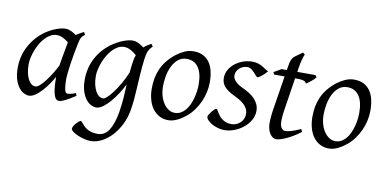

<svg xmlns="http://www.w3.org/2000/svg" viewBox="-76 -799 2545 1267"><g transform="rotate(10 1196.5 -165.0)"><path d="M294.4 -210.4Q297.9 -232.4 302 -256.1Q306.2 -279.8 310.3 -301.8Q314.5 -323.7 317.6 -342Q320.8 -360.4 322.8 -371.1Q315.4 -377 306.6 -383.1Q297.9 -389.2 287.8 -394.3Q277.8 -399.4 266.8 -402.6Q255.9 -405.8 244.1 -405.8Q221.7 -405.8 201.9 -394.8Q182.1 -383.8 165.3 -365.7Q148.4 -347.7 135 -324.5Q121.6 -301.3 112.3 -276.6Q103 -252 97.9 -228Q92.8 -204.1 92.8 -185.1Q92.8 -153.3 98.1 -127.9Q103.5 -102.5 112.8 -84.5Q122.1 -66.4 134.8 -56.6Q147.5 -46.9 162.1 -46.9Q173.8 -46.9 190.7 -61.8Q207.5 -76.7 225.8 -100.3Q244.1 -124 262.2 -153.1Q280.3 -182.1 294.4 -210.4ZM439.9 -33.2Q397.5 -5.4 371.3 7.3Q345.2 20 331.1 20Q322.3 20 314.2 13.9Q306.2 7.8 299.8 -9Q293.5 -25.9 289.8 -55.7Q286.1 -85.4 286.1 -132.8Q273.4 -110.4 255.1 -83.7Q236.8 -57.1 215.8 -33.9Q194.8 -10.7 172.6 4.6Q150.4 20 129.9 20Q113.8 20 95.5 10.7Q77.1 1.5 61.8 -18.8Q46.4 -39.1 36.1 -71Q25.9 -103 25.9 -148.9Q25.9 -187.5 34.9 -224.4Q43.9 -261.2 62 -294.9Q80.1 -328.6 106.2 -358.2Q132.3 -387.7 167 -411.1Q180.2 -419.9 196 -428.2Q211.9 -436.5 228.8 -442.9Q245.6 -449.2 262.2 -453.1Q278.8 -457 293.9 -457Q304.2 -457 314 -454.3Q323.7 -451.7 332.8 -447.3Q341.8 -442.9 350.1 -437.7Q358.4 -432.6 365.7 -427.7Q377 -436 389.6 -443.1Q402.3 -450.2 416 -457L425.8 -439.9Q417.5 -433.1 412.1 -427.7Q406.7 -422.4 402.6 -415.3Q398.4 -408.2 395.5 -397.9Q392.6 -387.7 389.2 -371.1Q381.8 -335.9 375.2 -299.1Q368.7 -262.2 364 -229.5Q359.4 -196.8 356.7 -171.9Q354 -147 354 -136.2Q354 -108.4 355.7 -89.4Q357.4 -70.3 360.4 -58.8Q363.3 -47.4 367.7 -42.2Q372.1 -37.1 377.9 -37.1Q387.7 -37.1 401.1 -39.8Q414.6 -42.5 434.1 -50.8Z M615.2 -46.9Q625.5 -46.9 643.1 -63.2Q660.6 -79.6 680.9 -106.9Q701.2 -134.3 721.9 -170.4Q742.7 -206.5 758.8 -246.1Q760.7 -264.6 762.9 -284.9Q765.1 -305.2 769 -328.1Q770.5 -338.4 773.2 -347.7Q775.9 -356.9 779.3 -365.2Q772 -371.1 763.2 -377.9Q754.4 -384.8 743.9 -391.1Q733.4 -397.5 721.2 -401.6Q709 -405.8 695.3 -405.8Q672.9 -405.8 652.8 -394.8Q632.8 -383.8 616 -365.7Q599.1 -347.7 585.7 -324.5Q572.3 -301.3 562.7 -276.6Q553.2 -252 548.1 -228Q543 -204.1 543 -185.1Q543 -153.3 548.8 -127.9Q554.7 -102.5 564.5 -84.5Q574.2 -66.4 587.4 -56.6Q600.6 -46.9 615.2 -46.9ZM879.4 -439.9Q862.8 -426.3 853.3 -406.2Q843.8 -386.2 839.4 -351.1Q832.5 -293 829.3 -245.1Q826.2 -197.3 824 -155.5Q821.8 -113.8 818.6 -75.9Q815.4 -38.1 808.6 -0.5Q799.8 50.3 777.6 94.7Q755.4 139.2 724.9 172.4Q694.3 205.6 657.5 224.9Q620.6 244.1 582.5 244.1Q562 244.1 538.3 238Q514.6 231.9 494.6 223.1Q474.6 214.4 461.2 204.1Q447.8 193.8 447.8 185.1Q447.8 176.8 454.1 166.3Q460.4 155.8 468.8 146.7Q477.1 137.7 485.1 131.3Q493.2 125 496.6 125Q500.5 125 504.6 129.9Q508.8 134.8 514.9 141.8Q521 148.9 529.5 157.5Q538.1 166 550.3 173.1Q562.5 180.2 579.6 185.1Q596.7 189.9 619.6 189.9Q667 189.9 694.8 147.5Q722.7 105 736.8 23.4Q741.2 -3.9 743.9 -28.1Q746.6 -52.2 748.3 -75Q750 -97.7 751 -119.4Q752 -141.1 752.9 -164.1Q737.3 -133.3 716.6 -100.8Q695.8 -68.4 672.6 -41.5Q649.4 -14.6 625.5 2.7Q601.6 20 580.1 20Q564 20 545.7 10.7Q527.3 1.5 511.5 -18.8Q495.6 -39.1 485.4 -71Q475.1 -103 475.1 -148.9Q475.1 -187.5 483.9 -224.4Q492.7 -261.2 510.5 -294.7Q528.3 -328.1 555.2 -357.7Q582 -387.2 618.2 -411.1Q631.8 -419.9 647.5 -428.2Q663.1 -436.5 679.7 -442.9Q696.3 -449.2 712.6 -453.1Q729 -457 744.1 -457Q754.9 -457 765.1 -453.9Q775.4 -450.7 784.9 -445.8Q794.4 -440.9 803 -435.1Q811.5 -429.2 819.3 -424.3Q830.6 -435.1 843 -442.9Q855.5 -450.7 868.2 -457Z M1221.2 -246.1Q1221.2 -320.8 1193.8 -360.4Q1166.5 -399.9 1116.2 -399.9Q1081.1 -399.9 1057.1 -379.6Q1033.2 -359.4 1018.6 -328.6Q1003.9 -297.9 997.6 -262Q991.2 -226.1 991.2 -194.8Q991.2 -162.1 999.3 -133.1Q1007.3 -104 1021.7 -82.3Q1036.1 -60.5 1055.4 -47.9Q1074.7 -35.2 1097.2 -35.2Q1119.6 -35.2 1137.5 -45.2Q1155.3 -55.2 1169.2 -72Q1183.1 -88.9 1192.9 -110.6Q1202.6 -132.3 1209 -155.8Q1215.3 -179.2 1218.3 -202.6Q1221.2 -226.1 1221.2 -246.1ZM1291 -272.9Q1291 -240.2 1283.7 -206.8Q1276.4 -173.3 1262.2 -141.8Q1248 -110.4 1227.3 -81.8Q1206.5 -53.2 1179.2 -30.8Q1166.5 -20.5 1152.3 -11.2Q1138.2 -2 1123.5 5.1Q1108.9 12.2 1093.8 16.1Q1078.6 20 1064 20Q1029.8 20 1003.2 5.6Q976.6 -8.8 958.3 -33.9Q939.9 -59.1 930.4 -93.5Q920.9 -127.9 920.9 -168Q920.9 -203.1 926.8 -235.6Q932.6 -268.1 945.8 -298.3Q959 -328.6 981 -356.4Q1002.9 -384.3 1035.2 -410.2Q1060.1 -429.7 1089.8 -443.4Q1119.6 -457 1149.9 -457Q1188 -457 1214.8 -443.4Q1241.7 -429.7 1258.5 -405.3Q1275.4 -380.9 1283.2 -347.2Q1291 -313.5 1291 -272.9Z M1657.7 -412.1Q1647.9 -400.9 1638.4 -391.8Q1628.9 -382.8 1620.6 -376Q1612.3 -369.1 1605.7 -365.5Q1599.1 -361.8 1595.7 -361.8Q1589.4 -361.8 1582.3 -370.4Q1575.2 -378.9 1566.2 -388.9Q1557.1 -398.9 1545.2 -407.5Q1533.2 -416 1517.1 -416Q1503.4 -416 1490.2 -410.9Q1477.1 -405.8 1466.6 -396.7Q1456.1 -387.7 1449.5 -374.8Q1442.9 -361.8 1442.9 -346.2Q1442.9 -329.1 1459.2 -310.1Q1475.6 -291 1515.1 -272.9Q1535.2 -263.7 1555.2 -251.5Q1575.2 -239.3 1591.1 -223.4Q1606.9 -207.5 1616.9 -187.3Q1627 -167 1627 -141.1Q1627 -107.4 1609.6 -77.9Q1592.3 -48.3 1565.2 -26.6Q1538.1 -4.9 1504.9 7.6Q1471.7 20 1439.9 20Q1417 20 1394.5 13.4Q1372.1 6.8 1354.5 -3.4Q1336.9 -13.7 1325.9 -25.6Q1314.9 -37.6 1314.9 -47.9Q1314.9 -53.2 1320.8 -63.5Q1326.7 -73.7 1334.7 -83.7Q1342.8 -93.8 1351.1 -101.3Q1359.4 -108.9 1364.7 -108.9Q1368.2 -108.9 1371.8 -102.8Q1375.5 -96.7 1381.1 -87.6Q1386.7 -78.6 1394.5 -67.9Q1402.3 -57.1 1414.1 -48.1Q1425.8 -39.1 1441.7 -33Q1457.5 -26.9 1479 -26.9Q1496.1 -26.9 1511.5 -33.4Q1526.9 -40 1538.3 -51Q1549.8 -62 1556.4 -76.9Q1563 -91.8 1563 -108.9Q1563 -127.9 1555.2 -143.3Q1547.4 -158.7 1534.4 -171.1Q1521.5 -183.6 1504.4 -193.8Q1487.3 -204.1 1468.8 -212.9Q1442.9 -225.1 1425.3 -237.3Q1407.7 -249.5 1397 -262.2Q1386.2 -274.9 1381.6 -289.1Q1377 -303.2 1377 -318.8Q1377 -349.6 1392.1 -375Q1407.2 -400.4 1431.2 -418.7Q1455.1 -437 1484.6 -447Q1514.2 -457 1543 -457Q1567.9 -457 1585 -451.2Q1602.1 -445.3 1615 -437.5Q1627.9 -429.7 1637.7 -422.4Q1647.5 -415 1657.7 -412.1Z M1947.3 -57.1Q1923.3 -38.6 1899.4 -24.2Q1875.5 -9.8 1854 0Q1832.5 9.8 1815.2 14.9Q1797.9 20 1787.1 20Q1774.9 20 1763.9 12.7Q1752.9 5.4 1744.4 -7.6Q1735.8 -20.5 1731 -38.6Q1726.1 -56.6 1726.1 -78.1Q1726.1 -87.4 1726.6 -96.7Q1727.1 -106 1727.8 -116Q1728.5 -126 1729.7 -137.2Q1731 -148.4 1732.9 -162.1L1770.5 -397.9H1700.2L1692.9 -413.1L1742.2 -441.9H1777.3L1780.3 -459Q1783.2 -479 1786.4 -492.2Q1789.6 -505.4 1793.7 -514.2Q1797.9 -522.9 1802.7 -528.6Q1807.6 -534.2 1814 -539.1L1863.3 -574.2L1877 -562Q1873.5 -557.6 1869.6 -546.4Q1866.2 -536.6 1861.6 -518.6Q1856.9 -500.5 1852.1 -470.2L1847.7 -441.9H1969.2L1979 -428.2Q1974.1 -421.4 1965.6 -413.3Q1957 -405.3 1947.8 -397.9Q1938.5 -390.6 1929.9 -384.5Q1921.4 -378.4 1917 -376Q1914.1 -382.8 1908.9 -387Q1903.8 -391.1 1895 -393.6Q1886.2 -396 1873.3 -397Q1860.4 -397.9 1842.3 -397.9H1840.8L1806.2 -173.8Q1804.7 -164.6 1803.5 -154.1Q1802.2 -143.6 1801.5 -134Q1800.8 -124.5 1800.5 -116.2Q1800.3 -107.9 1800.3 -103Q1800.3 -72.8 1811.3 -58.3Q1822.3 -43.9 1835.9 -43.9Q1853 -43.9 1877.7 -51.3Q1902.3 -58.6 1939 -75.2Z M2297.4 -246.1Q2297.4 -320.8 2270 -360.4Q2242.7 -399.9 2192.4 -399.9Q2157.2 -399.9 2133.3 -379.6Q2109.4 -359.4 2094.7 -328.6Q2080.1 -297.9 2073.7 -262Q2067.4 -226.1 2067.4 -194.8Q2067.4 -162.1 2075.4 -133.1Q2083.5 -104 2097.9 -82.3Q2112.3 -60.5 2131.6 -47.9Q2150.9 -35.2 2173.3 -35.2Q2195.8 -35.2 2213.6 -45.2Q2231.4 -55.2 2245.4 -72Q2259.3 -88.9 2269 -110.6Q2278.8 -132.3 2285.2 -155.8Q2291.5 -179.2 2294.4 -202.6Q2297.4 -226.1 2297.4 -246.1ZM2367.2 -272.9Q2367.2 -240.2 2359.9 -206.8Q2352.5 -173.3 2338.4 -141.8Q2324.2 -110.4 2303.5 -81.8Q2282.7 -53.2 2255.4 -30.8Q2242.7 -20.5 2228.5 -11.2Q2214.4 -2 2199.7 5.1Q2185.1 12.2 2169.9 16.1Q2154.8 20 2140.1 20Q2106 20 2079.3 5.6Q2052.7 -8.8 2034.4 -33.9Q2016.1 -59.1 2006.6 -93.5Q1997.1 -127.9 1997.1 -168Q1997.1 -203.1 2002.9 -235.6Q2008.8 -268.1 2022 -298.3Q2035.2 -328.6 2057.1 -356.4Q2079.1 -384.3 2111.3 -410.2Q2136.2 -429.7 2166 -443.4Q2195.8 -457 2226.1 -457Q2264.2 -457 2291 -443.4Q2317.9 -429.7 2334.7 -405.3Q2351.6 -380.9 2359.4 -347.2Q2367.2 -313.5 2367.2 -272.9Z"/></g></svg>

Font: Gentium Plus CyrE
Style: Italic
Weight: 400
Italic angle: -8°
Designer: J. Victor Gaultney, Annie Olsen, Iska Routamaa, Becca Hirsbrunner
Foundry: SIL International
Version: Version 5.000